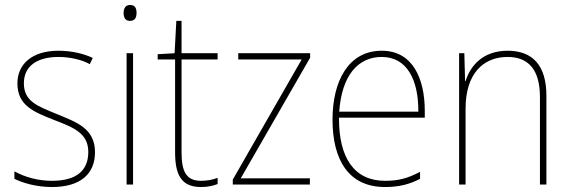

<svg xmlns="http://www.w3.org/2000/svg" viewBox="-20 -742 2296 772"><path d="M362 -130C362 -226 287 -251 207 -284C132 -315 76 -334 76 -407C76 -477 130 -513 215 -513C260 -513 310 -502 341 -484L353 -509C317 -526 269 -538 215 -538C110 -538 50 -485 50 -407C50 -317 116 -292 199 -259C277 -229 335 -206 335 -131C335 -59 291 -15 189 -15C134 -15 82 -29 38 -53V-23C70 -7 125 10 189 10C305 10 362 -44 362 -130Z M503 -722C483 -722 477 -706 477 -690C477 -673 483 -658 502 -658C523 -658 529 -672 529 -690C529 -706 525 -722 503 -722ZM515 -528H489V0H515Z M788 -15C727 -15 710 -55 710 -130V-503H855V-528H710V-658H689L682 -528L614 -524V-503H684V-130C684 -42 707 10 788 10C817 10 836 5 855 -2V-27C837 -20 815 -15 788 -15Z M1226 0V-25H948L1227 -510V-528H938V-503H1193L916 -20V0Z M1515 -538C1381 -538 1317 -416 1317 -261C1317 -100 1381 10 1528 10C1584 10 1627 -1 1669 -23V-51C1617 -24 1581 -15 1528 -15C1406 -15 1342 -105 1343 -269H1688V-295C1688 -427 1639 -538 1515 -538ZM1515 -513C1617 -513 1663 -420 1662 -293H1344C1354 -438 1419 -513 1515 -513Z M2021 -538C1921 -538 1871 -477 1852 -416H1850L1847 -528H1826V0H1852V-305C1852 -446 1923 -513 2021 -513C2102 -513 2151 -465 2151 -352V0H2177V-357C2177 -481 2120 -538 2021 -538Z"/></svg>

Font: Noto Sans Arabic SemCond Thin
Style: Regular
Weight: 100
Width: 4
Designer: Monotype Design Team, Nadine Chahine, Nizar Qandah and Khaled Hosny
Foundry: Monotype Imaging Inc.
Version: Version 2.012